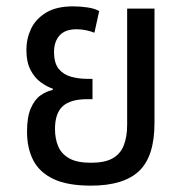

<svg xmlns="http://www.w3.org/2000/svg" viewBox="-20 -575 581 604"><path d="M266 9Q192 9 148 -12Q104 -33 84.5 -71Q65 -109 65 -161Q65 -207 77 -234.5Q89 -262 107.5 -275Q126 -288 146 -292V-296Q128 -302 108.5 -316Q89 -330 76 -355Q63 -380 63 -418Q63 -453 77.5 -484Q92 -515 124.5 -535Q157 -555 210 -555Q233 -555 256 -551.5Q279 -548 292 -540L277 -472Q268 -476 252.5 -479.5Q237 -483 221 -483Q185 -483 167.5 -463.5Q150 -444 150 -412Q150 -376 165 -358Q180 -340 204 -333.5Q228 -327 254 -327H271V-263H254Q202 -263 177.5 -241Q153 -219 153 -169Q153 -139 163 -115Q173 -91 197.5 -77Q222 -63 266 -63Q310 -63 334.5 -77Q359 -91 369.5 -118Q380 -145 380 -182V-548H466V-188Q466 -83 417.5 -37Q369 9 266 9Z"/></svg>

Font: Noto Sans Thai SemiCondensed
Style: Regular
Weight: 400
Width: 4
Designer: Monotype Design Team
Foundry: Monotype Imaging Inc.
Version: Version 2.001